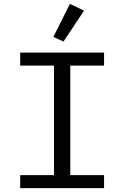

<svg xmlns="http://www.w3.org/2000/svg" viewBox="-20 -969 640 989"><path d="M516 0V-67H342V-631H516V-698H84V-631H258V-67H84V0ZM413 -914 340 -949 255 -779 307 -755Z"/></svg>

Font: IBM Plex Mono
Style: Regular
Weight: 400
Monospace: yes
Designer: Mike Abbink, Paul van der Laan, Pieter van Rosmalen
Foundry: Bold Monday
Version: Version 2.004